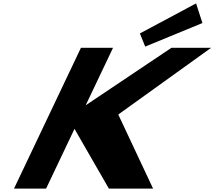

<svg xmlns="http://www.w3.org/2000/svg" viewBox="-20 -1105 1257 1125"><path d="M799.6 -909 830.8 -832 1166.1 -970 1128.9 -1085ZM876.9 0 673 -434 1217.2 -825H984.7L482.1 -488L642.3 -825H454.3L62.1 0H250.1L416.5 -350L617.9 0Z"/></svg>

Font: Hussar
Style: BdSuprExtOblFive
Weight: 700
Foundry: Cannot Into Space Fonts
Version: Version 2.00